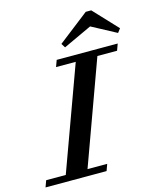

<svg xmlns="http://www.w3.org/2000/svg" viewBox="-183 -967 879 1058"><g transform="rotate(-15 256.0 -438.5)"><path d="M567.4 -741.2 550.3 -718.8 410.6 -793.5 247.6 -717.8 232.9 -741.2 408.2 -877.4H439.5ZM-56.2 0 -42.5 -37.6H69.3L283.7 -625.5H171.4L185.1 -663.1H533.2L519.5 -625.5H407.2L193.4 -37.6H305.7L292 0Z"/></g></svg>

Font: Elstob 8pt SemiBold
Style: Italic
Weight: 600
Italic angle: -20°
Designer: Peter S. Baker
Version: Version 1.015